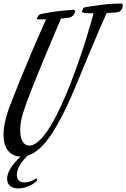

<svg xmlns="http://www.w3.org/2000/svg" viewBox="-26 -790 714 1084"><path d="M398 -722C398 -723 399 -725 399 -726C399 -733 392 -735 387 -735C321 -730 269 -724 207 -711C198 -710 192 -705 188 -697L184 -689C183 -688 182 -687 182 -685C182 -678 206 -681 217 -681H234C104 -390 39 -215 39 -215C9 -143 -6 -80 -6 -30C-6 47 29 92 90 94C41 141 14 182 14 220C14 257 42 274 78 274C128 274 184 238 184 225C184 222 181 218 178 218C174 218 172 220 170 222C163 227 141 240 111 240C81 240 69 221 69 197C69 163 92 124 131 88C218 62 302 -59 417 -341C417 -341 530 -616 576 -716C594 -717 612 -719 632 -720C644 -721 659 -729 663 -742L667 -755C667 -757 668 -758 668 -760C668 -766 662 -770 658 -770C585 -770 536 -762 454 -749C448 -748 443 -744 442 -738V-736C441 -732 436 -728 436 -725C436 -715 475 -715 502 -715C487 -649 290 32 139 32C108 32 88 0 88 -53C88 -129 106 -183 318 -685C331 -686 345 -688 361 -690C375 -692 388 -700 393 -712Z"/></svg>

Font: Mervale Script
Style: Regular
Weight: 400
Designer: Astigmatic (AOETI)
Foundry: Astigmatic (AOETI)
Version: Version 1.000